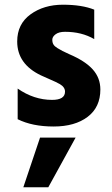

<svg xmlns="http://www.w3.org/2000/svg" viewBox="-20 -533 476 815"><path d="M185 262H79L150 51H301ZM406 -153Q406 -78 352 -37Q298 4 207.5 4Q117 4 55 -27V-157Q124 -109 201 -109Q256 -109 256 -144Q256 -163 234 -176Q218 -185 191 -196.5Q164 -208 154 -213Q53 -261 53 -357Q53 -431 109.5 -472Q166 -513 247 -513Q328 -513 380 -492V-367Q327 -398 256 -398Q230 -398 216 -387.5Q202 -377 202 -364.5Q202 -352 207 -344Q212 -336 223.5 -329Q235 -322 245.5 -316.5Q256 -311 274 -303Q342 -274 374 -238Q406 -202 406 -153Z"/></svg>

Font: Hind Jalandhar
Style: Bold
Weight: 700
Designer: Namrata Goyal
Foundry: Indian Type Foundry
Version: Version 0.702;PS 1.0;hotconv 1.0.81;makeotf.lib2.5.63406